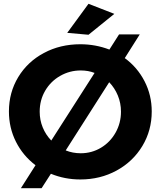

<svg xmlns="http://www.w3.org/2000/svg" viewBox="-20 -936 846 1011"><path d="M779 -349Q779 -249 729.5 -167Q680 -85 594 -38Q508 9 403 9Q321 9 248 -21L199 55H90L167 -66Q101 -116 64 -189.5Q27 -263 27 -349Q27 -449 76 -530Q125 -611 211 -657Q297 -703 403 -703Q483 -703 556 -675L607 -755H716L637 -630Q703 -582 741 -508.5Q779 -435 779 -349ZM250 -196 478 -552Q445 -565 405 -565Q347 -565 297 -536.5Q247 -508 218 -458.5Q189 -409 189 -348Q189 -304 205 -265Q221 -226 250 -196ZM617 -348Q617 -393 600.5 -433Q584 -473 555 -503L326 -144Q363 -129 405 -129Q463 -129 511.5 -158Q560 -187 588.5 -237.5Q617 -288 617 -348ZM446 -916 582 -863 446 -753 334 -763Z"/></svg>

Font: Montserrat SemiBold
Style: Regular
Weight: 600
Designer: Julieta Ulanovsky
Foundry: Julieta Ulanovsky
Version: Version 6.001